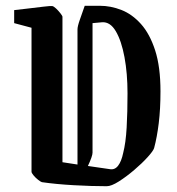

<svg xmlns="http://www.w3.org/2000/svg" viewBox="-20 -635 611 664"><path d="M29 -555V-600Q47 -602 76.5 -605.5Q106 -609 131 -612Q156 -615 161 -614Q166 -613 174 -605.5Q182 -598 189 -589Q196 -580 196 -577V-74L248 -66V-533Q248 -544 256 -566.5Q264 -589 273 -615H325Q363 -615 400 -600.5Q437 -586 467.5 -552Q498 -518 516.5 -461Q535 -404 535 -319Q535 -258 529 -209Q523 -160 513 -123Q510 -113 490.5 -91.5Q471 -70 444 -47Q417 -24 391 -7.5Q365 9 349 9Q297 9 235 5.5Q173 2 125 -5Q121 -6 112 -13Q103 -20 96 -28.5Q89 -37 89 -41V-539ZM360 -50Q377 -47 388.5 -62Q400 -77 406 -106Q415 -141 418 -194Q421 -247 421 -312Q421 -381 410.5 -437.5Q400 -494 380.5 -527Q361 -560 333 -558L300 -555V-107Q300 -95 284 -61Z"/></svg>

Font: Grenze Gotisch Medium
Style: Regular
Weight: 500
Designer: Renata Polastri
Foundry: Omnibus-Type
Version: Version 1.001